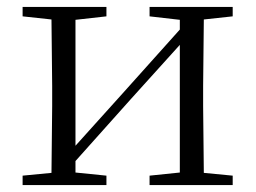

<svg xmlns="http://www.w3.org/2000/svg" viewBox="-20 -532 735 552"><path d="M410 -485 497 -475V-447L333 -264L197 -113V-475L286 -485V-512H45V-485L128 -476L130 -285V-227L128 -35L45 -27V0H286V-27L197 -36V-69L357 -248L497 -403V-36L410 -27V0H649V-27L566 -35L564 -227V-285L566 -476L649 -485V-512H410Z"/></svg>

Font: Noto Serif CJK KR Light
Style: Regular
Weight: 300
Designer: Ryoko NISHIZUKA 西塚涼子 (kana & ideographs); Frank Grießhammer (Latin, Greek & Cyrillic); Wenlong ZHANG 张文龙 (bopomofo); San
Foundry: Adobe
Version: Version 2.001;hotconv 1.1.0;makeotfexe 2.6.0